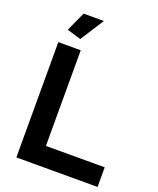

<svg xmlns="http://www.w3.org/2000/svg" viewBox="-164 -1013 913 1111"><g transform="rotate(20 292.0 -457.5)"><path d="M74 0V-710H212V-121H574V0ZM187 -770 101 -796 155 -915H280Z"/></g></svg>

Font: YasnoRaleway
Style: Bold
Weight: 700
Designer: Matt McInerney, Pablo Impallari, Rodrigo Fuenzalida
Foundry: Matt McInerney, Pablo Impallari, Rodrigo Fuenzalida
Version: Version 4.026